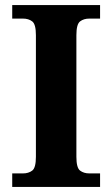

<svg xmlns="http://www.w3.org/2000/svg" viewBox="-20 -734 441 754"><path d="M28 0V-53H70Q92 -53 106.5 -64Q121 -75 121 -118V-596Q121 -639 106.5 -650Q92 -661 70 -661H28V-714H373V-661H331Q309 -661 294.5 -650Q280 -639 280 -596V-118Q280 -75 294.5 -64Q309 -53 331 -53H373V0Z"/></svg>

Font: Noto Serif Bengali
Style: Bold
Weight: 700
Designer: Juan Bruce, Universal Thirst, Indian Type Foundry and the Monotype Design Team.
Foundry: Monotype Imaging Inc.
Version: Version 2.003; ttfautohint (v1.8.4.7-5d5b)